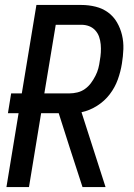

<svg xmlns="http://www.w3.org/2000/svg" viewBox="-20 -755 540 775"><path d="M6 0 55 -298H12L25 -378H68L127 -735H308Q338 -735 366 -728Q394 -721 416 -705Q438 -689 452 -665Q466 -641 472.5 -613.5Q479 -586 478 -557Q477 -528 472 -498Q467 -466 455.5 -434Q444 -402 423 -374.5Q402 -347 372 -328Q342 -309 309 -302L406 0H313L262 -157L217 -298H146L97 0ZM159 -378H260Q276 -378 292.5 -382Q309 -386 323 -396Q337 -406 347 -419.5Q357 -433 365 -448.5Q373 -464 377 -479.5Q381 -495 383 -511Q386 -527 387 -543.5Q388 -560 386.5 -576Q385 -592 380 -606.5Q375 -621 364.5 -632.5Q354 -644 339.5 -649.5Q325 -655 308 -655H205Z"/></svg>

Font: Iosevka SS18 Medium
Style: Italic
Weight: 500
Italic angle: -9°
Monospace: yes
Designer: Belleve Invis
Foundry: Belleve Invis
Version: Version 25.1.1; ttfautohint (v1.8.4)